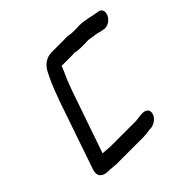

<svg xmlns="http://www.w3.org/2000/svg" viewBox="-163 -822 1034 1034"><g transform="rotate(-45 354.5 -305.0)"><path d="M458 -642C452 -641 446 -641 441 -641H351C312 -641 279 -616 262 -581C242 -542 222 -498 207 -453C201 -439 196 -424 190 -407L63 -37C49 4 71 28 115 28C123 28 130 28 137 29L160 31C169 32 179 33 190 32H378C392 32 405 30 419 28L434 26H443C467 23 495 4 502 -22C510 -50 489 -66 458 -63C451 -63 444 -62 437 -61L420 -59C416 -58 412 -58 409 -58H220C204 -58 191 -60 176 -61C171 -61 166 -61 161 -62L280 -407C285 -422 291 -437 296 -450C309 -488 326 -517 338 -551H410C417 -551 425 -551 432 -552H438C449 -549 465 -547 480 -547H502C511 -547 521 -547 530 -548C544 -548 564 -544 575 -542C596 -542 610 -533 631 -531L641 -529C653 -528 664 -530 677 -538C716 -562 721 -614 684 -618L673 -620C637 -625 602 -638 557 -638C550 -637 541 -637 533 -637H511C490 -637 479 -642 458 -642Z"/></g></svg>

Font: Electronic
Style: BlkSuIt
Weight: 900
Version: Version 1.011